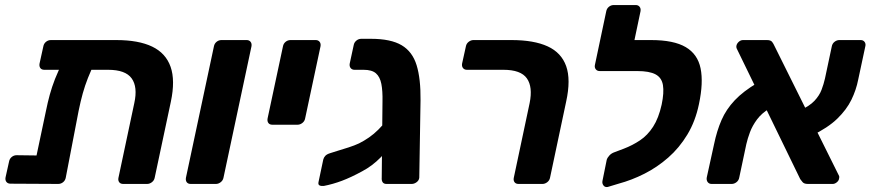

<svg xmlns="http://www.w3.org/2000/svg" viewBox="-20 -730 3455 762"><path d="M156 -453Q145 -453 140 -460Q135 -467 137 -478L152 -546Q154 -557 162.5 -564Q171 -571 182 -571H441Q530 -571 584 -545Q638 -519 657 -465Q676 -411 658 -326L594 -25Q592 -14 583 -7Q574 0 564 0H469Q458 0 453 -7Q448 -14 450 -24L513 -321Q527 -385 502.5 -419Q478 -453 409 -453ZM285 -517H325Q349 -517 356.5 -507Q364 -497 358 -485Q341 -451 329 -420.5Q317 -390 308.5 -359.5Q300 -329 292 -290L241 -25Q239 -14 230.5 -7Q222 0 211 0L22 -1Q11 -1 5.5 -8Q0 -15 2 -26L16 -89Q18 -100 26.5 -107Q35 -114 46 -114L125 -113L162 -288Q169 -323 177.5 -354Q186 -385 198.5 -417Q211 -449 230 -485Q237 -498 249.5 -507.5Q262 -517 285 -517Z M737 0Q726 0 721 -7Q716 -14 718 -25L829 -546Q831 -557 839.5 -564Q848 -571 859 -571H959Q969 -571 974.5 -564Q980 -557 978 -546L867 -25Q865 -14 856 -7Q847 0 837 0Z M1061 -235Q1050 -235 1045 -242Q1040 -249 1042 -260L1103 -546Q1105 -557 1113.5 -564Q1122 -571 1133 -571H1233Q1243 -571 1248.5 -564Q1254 -557 1252 -546L1191 -260Q1189 -249 1180 -242Q1171 -235 1161 -235Z M1514 0Q1503 0 1498.5 -7Q1494 -14 1495 -25L1498 -326Q1499 -369 1493.5 -397Q1488 -425 1472 -439Q1456 -453 1423 -453H1387Q1377 -453 1371.5 -460Q1366 -467 1368 -478L1384 -552Q1386 -562 1394.5 -569Q1403 -576 1414 -576H1452Q1531 -576 1574 -550.5Q1617 -525 1633.5 -471Q1650 -417 1649 -332L1644 -25Q1643 -14 1633.5 -7Q1624 0 1614 0ZM1417 -50Q1373 -26 1337 -12.5Q1301 1 1265 8Q1255 9 1248.5 6Q1242 3 1244 -7L1263 -97Q1265 -105 1271 -111.5Q1277 -118 1290 -122Q1298 -125 1318.5 -131Q1339 -137 1363.5 -145Q1388 -153 1405 -161Q1425 -171 1444.5 -184.5Q1464 -198 1481.5 -215.5Q1499 -233 1512.5 -250.5Q1526 -268 1534 -285L1592 -286Q1577 -230 1550.5 -184.5Q1524 -139 1490.5 -105Q1457 -71 1417 -50Z M2038 0Q2027 0 2022 -7Q2017 -14 2019 -24L2082 -321Q2095 -385 2071 -419Q2047 -453 1978 -453H1833Q1823 -453 1817.5 -460Q1812 -467 1814 -478L1829 -546Q1831 -557 1840 -564Q1849 -571 1859 -571H2010Q2099 -571 2153.5 -546Q2208 -521 2227 -467.5Q2246 -414 2227 -327L2163 -25Q2161 -14 2152 -7Q2143 0 2133 0Z M2392 12Q2381 14 2375 6Q2369 -2 2371 -12L2388 -96Q2391 -105 2399 -113.5Q2407 -122 2419 -126L2456 -140Q2490 -153 2520 -173Q2550 -193 2572 -227Q2594 -261 2606 -315Q2616 -363 2611 -392.5Q2606 -422 2581.5 -435Q2557 -448 2509 -448H2484Q2474 -448 2468.5 -455Q2463 -462 2465 -472L2481 -547Q2483 -557 2492 -564Q2501 -571 2511 -571H2564Q2654 -571 2701.5 -543Q2749 -515 2760.5 -458.5Q2772 -402 2754 -317Q2740 -249 2708 -196Q2676 -143 2632 -104.5Q2588 -66 2537.5 -40.5Q2487 -15 2435 -1ZM2516 -448H2360Q2350 -448 2344.5 -455Q2339 -462 2341 -472L2386 -685Q2388 -696 2396.5 -703Q2405 -710 2416 -710H2503Q2513 -710 2518.5 -703Q2524 -696 2522 -685L2498 -571H2544Z M3186 0Q3171 0 3165 -7.5Q3159 -15 3156 -19L2905 -535Q2901 -542 2903 -550Q2905 -558 2912.5 -564.5Q2920 -571 2929 -571H3024Q3039 -571 3044.5 -563.5Q3050 -556 3052 -551L3308 -36Q3311 -31 3311 -27.5Q3311 -24 3310 -21Q3309 -13 3301 -6.5Q3293 0 3285 0ZM2804 0Q2794 0 2788.5 -7.5Q2783 -15 2785 -26L2814 -158Q2825 -211 2843.5 -253.5Q2862 -296 2896 -332Q2930 -368 2986 -401L3035 -300Q3003 -281 2984.5 -256Q2966 -231 2956.5 -205.5Q2947 -180 2942 -158L2914 -26Q2912 -14 2903 -7Q2894 0 2884 0ZM3200 -191 3153 -291Q3193 -309 3212.5 -330Q3232 -351 3240.5 -373.5Q3249 -396 3254 -418L3281 -545Q3283 -557 3292 -564Q3301 -571 3311 -571H3396Q3406 -571 3411.5 -563.5Q3417 -556 3414 -545L3386 -414Q3378 -373 3359 -334Q3340 -295 3303 -259Q3266 -223 3200 -191Z"/></svg>

Font: Rubik SemiBold
Style: Italic
Weight: 600
Italic angle: -12°
Designer: Hubert and Fischer
Foundry: Hubert and Fischer
Version: Version 2.300;gftools[0.9.30]